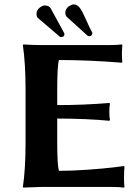

<svg xmlns="http://www.w3.org/2000/svg" viewBox="-20 -850 634 873"><path d="M160.2 -814.9Q172.4 -824.7 183.1 -825.2Q202.1 -825.2 210 -813L272 -699.2Q272.9 -698.2 272.9 -693.8Q272.9 -688 268.1 -684.1Q262.2 -681.2 258.8 -681.2Q253.9 -681.2 252 -683.1L153.8 -767.1Q146 -772 146 -787.1Q146 -803.7 160.2 -814.9ZM292 -820.8Q306.2 -829.6 314.9 -830.1Q332 -830.1 344.5 -812Q356.9 -793.9 372.6 -757.6Q388.2 -721.2 398.9 -703.1Q399.9 -702.1 399.9 -699.2Q399.9 -693.4 395 -688Q394 -688 391.1 -686.5Q388.2 -685.1 387.2 -685.1Q383.3 -685.1 378.9 -687L284.2 -772.9Q277.3 -779.8 276.9 -792Q276.9 -808.6 292 -820.8ZM240.2 -200.2Q240.2 -100.1 248 -73.2Q308.1 -73.2 382.1 -78.6Q456.1 -84 500 -89.4L543.9 -95.2L545.9 -90.8Q543.9 -74.7 543.9 -36.1Q543.9 -18.1 545.9 0L543.9 2.9Q520 0 483.9 0H169.9L85 2.9L84 0Q96.2 -81.1 96.2 -200.2V-444.8Q96.2 -560.1 84 -645L85.9 -647.9Q135.7 -645 169.9 -645H474.1Q510.3 -645 534.2 -647.9L536.1 -645Q534.2 -622.1 534.2 -609.9Q534.2 -585 536.1 -568.8L534.2 -564.9Q382.3 -577.1 248 -577.1Q240.2 -550.3 240.2 -444.8V-372.1Q359.4 -372.1 477.1 -381.8L480 -378.9Q477.1 -365.7 477.1 -341.8Q477.1 -317.9 480 -304.2L477.1 -300.8Q377.9 -310.5 240.2 -311Z"/></svg>

Font: Linux Biolinum
Style: Bold
Weight: 700
Designer: Philipp H. Poll
Foundry: Philipp H. Poll
Version: Version 1.3.2 ; ttfautohint (v0.9)